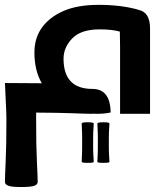

<svg xmlns="http://www.w3.org/2000/svg" viewBox="-20 -460 675 776"><path d="M126 -4.9V20.5Q126 131.8 129.2 193.4Q132.3 254.9 132.3 275.4Q132.3 285.2 119.4 290.5Q106.4 295.9 65.9 295.9Q26.4 295.9 13.2 290.5Q0 285.2 0 275.4Q0 254.9 2.9 193.4Q5.9 131.8 5.9 20.5L5.4 -4.9L0 -124.5L148.9 -123.5Q119.1 -175.3 119.1 -247.6Q119.1 -306.2 149.4 -348.4Q179.7 -390.6 236.3 -415.5Q293 -440.4 378.9 -440.4Q468.8 -440.4 538.6 -420.9L538.1 -420.4Q586.4 -412.1 586.4 -345.2V0H465.3V-271.5L464.4 -330.6Q464.4 -331.5 463.9 -332.5Q432.1 -341.3 382.3 -341.3Q307.6 -341.3 272.2 -304.9Q236.8 -268.6 236.8 -222.7Q236.8 -100.6 353.5 -100.6Q425.8 -100.6 427.2 -5.4Q402.3 0 374.5 0Q365.2 0 355.5 -0.5Q353.5 0 351.1 0Q330.6 0 268.6 -2.4Q214.8 -4.4 126 -4.9ZM422.4 193.4Q422.4 195.8 417.5 197Q412.6 198.2 397.9 198.2Q383.3 198.2 378.4 197Q373.5 195.8 373.5 193.4Q373.5 188 374.5 172.9Q375.5 157.7 375.5 129.9V102.5Q375.5 74.7 374.5 59.6Q373.5 44.4 373.5 39.6Q373.5 37.1 378.4 35.6Q383.3 34.2 397.9 34.2Q412.6 34.2 417.5 35.6Q422.4 37.1 422.4 39.6Q422.4 44.4 421.1 59.6Q419.9 74.7 419.9 102.5V129.9Q419.9 157.7 421.1 172.9Q422.4 188 422.4 193.4ZM358.9 193.4Q358.9 195.8 354 197Q349.1 198.2 334.5 198.2Q319.8 198.2 314.9 197Q310.1 195.8 310.1 193.4Q310.1 188 311 172.9Q312 157.7 312 129.9V102.5Q312 74.7 311 59.6Q310.1 44.4 310.1 39.6Q310.1 37.1 314.9 35.6Q319.8 34.2 334.5 34.2Q349.1 34.2 354 35.6Q358.9 37.1 358.9 39.6Q358.9 44.4 357.7 59.6Q356.4 74.7 356.4 102.5V129.9Q356.4 157.7 357.7 172.9Q358.9 188 358.9 193.4Z"/></svg>

Font: ALMAS
Style: Bold
Weight: 700
Designer: ALMAS Font/ by Husham Jawad Kadhim, derived from the Bainsely font by/ Paul James MIller
Foundry: High-Logic / Made with FontCreator
Version: Version 1.411;September 19, 2021;FontCreator 14.0.0.2814 32-